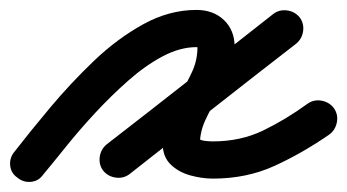

<svg xmlns="http://www.w3.org/2000/svg" viewBox="-56 -317 699 387"><path d="M-21 41Q-34 32 -35.5 16.5Q-37 1 -27 -11Q4 -51 45 -100Q86 -149 133 -194Q180 -239 232.5 -268Q285 -297 340 -297Q374 -297 395.5 -276.5Q417 -256 417 -222Q417 -193 406.5 -168Q396 -143 382 -120Q368 -97 357.5 -74Q347 -51 347 -27Q347 -25 344 -32Q341 -39 343 -38Q349 -34 357.5 -33Q366 -32 373 -32Q429 -32 474.5 -54Q520 -76 564 -108Q564 -108 564 -108Q564 -108 564 -108Q577 -117 592.5 -114Q608 -111 617 -99Q626 -86 623 -70.5Q620 -55 608 -46Q553 -8 497 17.5Q441 43 373 43Q351 43 327.5 36.5Q304 30 288 14.5Q272 -1 272 -27Q272 -55 282.5 -79.5Q293 -104 307 -127Q321 -150 331.5 -173Q342 -196 342 -222Q342 -222 341.5 -224Q341 -226 344 -223Q346 -221 346 -221Q346 -221 346 -221Q343 -222 340 -222Q307 -222 272 -203.5Q237 -185 202.5 -154.5Q168 -124 136 -89.5Q104 -55 77.5 -22Q51 11 31 35Q22 48 6.5 49.5Q-9 51 -21 41ZM495 -289Q507 -298 522.5 -296Q538 -294 548 -282Q557 -270 555 -254.5Q553 -239 541 -229Q457 -164 373 -98Q289 -32 205 34Q205 34 205 34Q205 34 205 34Q193 43 177.5 41Q162 39 152 27Q143 15 145 -0.5Q147 -16 159 -26Q243 -91 327 -157Q411 -223 495 -289Q495 -289 495 -289Q495 -289 495 -289Z"/></svg>

Font: FRB American Cursive Guidelines Arrows Extrabold
Style: Bold Italic
Weight: 800
Italic angle: -25°
Version: Version 2.0;Modular Font Editor K font №1